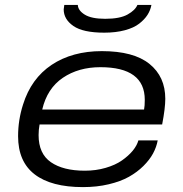

<svg xmlns="http://www.w3.org/2000/svg" viewBox="-20 -745 740 777"><path d="M401.9 -612.8Q315.9 -612.8 276.9 -639.9Q237.8 -667 237.8 -707Q237.8 -710.4 240.2 -725.1H294.9Q295.9 -702.6 323 -685.8Q350.1 -668.9 405.8 -668.9Q465.3 -668.9 496.3 -686.3Q527.3 -703.6 536.1 -725.1H592.8Q588.9 -703.6 576.9 -684.8Q564.9 -666 543.2 -649.2Q521.5 -632.3 485.1 -622.6Q448.7 -612.8 401.9 -612.8ZM315.9 12.2Q187.5 12.2 120.4 -39.3Q53.2 -90.8 53.2 -193.8Q53.2 -259.3 73.2 -321.8Q106 -427.2 189.2 -482.7Q272.5 -538.1 392.1 -538.1Q521 -538.1 585 -486.3Q648.9 -434.6 648.9 -345.2Q648.9 -307.6 636.2 -241.2H140.1Q136.2 -219.7 136.2 -198.2Q136.2 -123 186 -88.6Q235.8 -54.2 323.2 -54.2Q368.2 -54.2 407.5 -65.7Q446.8 -77.1 473.4 -95.7Q500 -114.3 517.1 -135Q534.2 -155.8 540 -176.8H618.2Q613.3 -149.9 599.4 -124Q585.4 -98.1 560.3 -73.2Q535.2 -48.3 501.7 -29.5Q468.3 -10.7 420.2 0.7Q372.1 12.2 315.9 12.2ZM150.9 -301.8H563Q565.9 -315.9 565.9 -340.8Q565.9 -473.1 386.2 -473.1Q297.9 -473.1 234.4 -430.2Q170.9 -387.2 150.9 -301.8Z"/></svg>

Font: Archivo Expanded Light
Style: Italic
Weight: 300
Width: 7
Italic angle: -10°
Designer: Hector Gatti
Foundry: Omnibus-Type
Version: Version 2.001